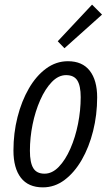

<svg xmlns="http://www.w3.org/2000/svg" viewBox="-20 -798 477 828"><path d="M165 10Q102 10 70 -31.5Q38 -73 38 -149Q38 -224 55.5 -293Q73 -362 104.5 -416.5Q136 -471 179 -502.5Q222 -534 273 -534Q335 -534 367 -493Q399 -452 399 -378Q399 -303 381.5 -233Q364 -163 332.5 -108.5Q301 -54 258.5 -22Q216 10 165 10ZM172 -49Q205 -49 233.5 -78.5Q262 -108 283.5 -157Q305 -206 316.5 -264Q328 -322 328 -379Q328 -428 313.5 -451Q299 -474 265 -474Q232 -474 203.5 -444.5Q175 -415 153.5 -366.5Q132 -318 120.5 -261Q109 -204 109 -148Q109 -97 123.5 -73Q138 -49 172 -49ZM258 -590 229 -620 377 -778 420 -735Z"/></svg>

Font: Ubuntu Sans Condensed
Style: Italic
Weight: 400
Width: 3
Italic angle: -13.5°
Designer: Dalton Maag Ltd
Foundry: Dalton Maag Ltd
Version: Version 1.006; ttfautohint (v1.8.4.7-5d5b)